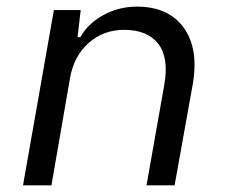

<svg xmlns="http://www.w3.org/2000/svg" viewBox="-20 -554 677 574"><path d="M48.8 0 141.1 -523.9H221.2L211.9 -442.9H220.2Q244.1 -484.9 290 -509.5Q335.9 -534.2 389.2 -534.2Q483.4 -534.2 529.1 -471.4Q574.7 -408.7 556.2 -301.8L502 0H418L471.2 -300.8Q485.4 -381.8 452.9 -423.3Q420.4 -464.8 351.1 -464.8Q288.6 -464.8 244.4 -425Q200.2 -385.3 189 -318.8L133.8 0Z"/></svg>

Font: Hubot Sans
Style: Italic
Weight: 400
Italic angle: -10°
Designer: Deni Anggara
Foundry: GitHub
Version: Version 1.001;gftools[0.9.31]